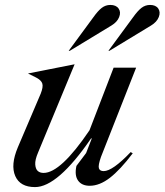

<svg xmlns="http://www.w3.org/2000/svg" viewBox="-20 -743 664 774"><path d="M288.1 -74.2 327.1 -126 350.1 -185.1H347.2Q212.4 11.2 121.1 11.2Q61 11.2 41.5 -33.4Q22 -78.1 51.8 -148.9L144 -365.2Q154.8 -392.6 150.6 -406Q146.5 -419.4 126 -430.2L92.8 -446.8L280.8 -483.9L133.8 -128.9Q120.6 -98.1 122.1 -79.8Q123.5 -61.5 132.3 -53.7Q141.1 -45.9 155.8 -45.9Q224.6 -45.9 340.8 -217.8L438 -470.2H528.8L387.2 -110.8Q375 -76.2 378.7 -64.7Q382.3 -53.2 397.9 -53.2Q433.6 -53.2 506.8 -129.9L515.1 -125Q464.4 -58.1 422.9 -26.1Q381.3 5.9 341.8 5.9Q309.6 5.9 294.7 -15.1Q279.8 -36.1 288.1 -74.2ZM356 -672.9Q375 -699.7 390.4 -711.4Q405.8 -723.1 424.8 -723.1Q447.8 -723.1 458 -708.7Q468.3 -694.3 460.4 -674.3Q452.6 -654.3 429.2 -640.1L261.2 -538.1H256.8ZM516.1 -672.9Q535.2 -699.7 550.5 -711.4Q565.9 -723.1 585 -723.1Q607.9 -723.1 617.9 -708.7Q627.9 -694.3 620.1 -674.3Q612.3 -654.3 588.9 -640.1L420.9 -538.1H417Z"/></svg>

Font: Redaction
Style: Italic
Weight: 400
Designer: Jeremy Mickel / Forest Young
Foundry: MCKL
Version: Version 2.001;hotconv 1.0.113;makeotfexe 2.5.65598 DEVELOPME